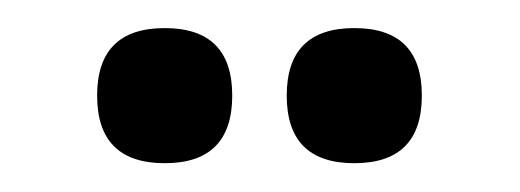

<svg xmlns="http://www.w3.org/2000/svg" viewBox="-20 -472 368 136"><path d="M231 -356.4Q183.1 -356.4 183.1 -404.3Q183.1 -452.1 231 -452.1Q278.8 -452.1 278.8 -404.3Q278.8 -356.4 231 -356.4ZM96.7 -356.4Q48.8 -356.4 48.8 -404.3Q48.8 -452.1 96.7 -452.1Q144.5 -452.1 144.5 -404.3Q144.5 -356.4 96.7 -356.4Z"/></svg>

Font: Eligible
Style: Regular
Weight: 500
Version: Version 1.1